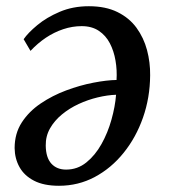

<svg xmlns="http://www.w3.org/2000/svg" viewBox="-20 -583 544 617"><path d="M56 -457Q70 -477.5 99.8 -502.2Q129.5 -527 171.8 -545Q214 -563 265.5 -563Q319.5 -563 357.5 -544.2Q395.5 -525.5 418.8 -493.5Q442 -461.5 452.5 -422Q463 -382.5 462.5 -341Q462 -269 439.5 -205Q417 -141 377.2 -91.8Q337.5 -42.5 284.5 -14.2Q231.5 14 169.5 14Q121 14 89.5 -2.2Q58 -18.5 42.8 -45.8Q27.5 -73 27 -107Q27 -154 50 -189.5Q73 -225 110.8 -250.5Q148.5 -276 192.8 -292.5Q237 -309 279.8 -317.2Q322.5 -325.5 354.5 -326Q356.5 -357.5 351.2 -388.2Q346 -419 333 -444Q320 -469 297.5 -484Q275 -499 242.5 -499Q212.5 -499 183.2 -489.2Q154 -479.5 127.5 -461.8Q101 -444 78 -419.5ZM192.5 -38Q229 -38 257.5 -61Q286 -84 306.2 -120.2Q326.5 -156.5 338.2 -198.5Q350 -240.5 353 -278.5Q325 -277.5 293.8 -270Q262.5 -262.5 232.8 -248.8Q203 -235 179 -215.2Q155 -195.5 140.8 -170.5Q126.5 -145.5 127 -115Q127.5 -76.5 145 -57.2Q162.5 -38 192.5 -38Z"/></svg>

Font: Merriweather 24pt
Style: Italic
Weight: 400
Italic angle: -7.8°
Designer: Eben Sorkin
Foundry: Eben Sorkin
Version: Version 2.101